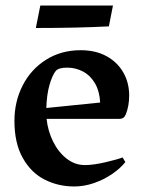

<svg xmlns="http://www.w3.org/2000/svg" viewBox="-20 -656 514 688"><path d="M405.8 -230H147Q151.4 -187 170.2 -148.9Q189 -110.8 218.8 -87.6Q248.5 -64.5 284.2 -64.5Q314.5 -64.5 358.2 -74.7Q401.9 -85 419.4 -91.8L429.2 -75.2Q411.1 -52.7 382.1 -32.7Q353 -12.7 317.4 -0.2Q281.7 12.2 246.1 12.2Q188.5 12.2 139.9 -12.5Q91.3 -37.1 61.5 -90.1Q31.7 -143.1 31.7 -223.1Q31.7 -292 61.3 -349.9Q90.8 -407.7 145 -441.9Q199.2 -476.1 269.5 -476.1Q322.8 -476.1 361.8 -454.6Q400.9 -433.1 421.9 -396.2Q442.9 -359.4 442.9 -314Q442.9 -277.3 431.2 -247.1Q427.7 -238.3 422.1 -234.1Q416.5 -230 405.8 -230ZM338.9 -288.6Q336.9 -328.6 320.8 -356.7Q304.7 -384.8 278.3 -399.2Q252 -413.6 220.7 -413.6Q190.4 -413.6 180.2 -402.3Q167.5 -386.7 157.5 -352.3Q147.5 -317.9 146 -269ZM124.5 -636.2H384.8L370.1 -561.5Q258.8 -555.7 108.4 -555.7Z"/></svg>

Font: Vesper Libre Medium
Style: Regular
Weight: 500
Designer: Robert Keller & Kimya Gandhi
Foundry: Mota Italic
Version: Version 1.058